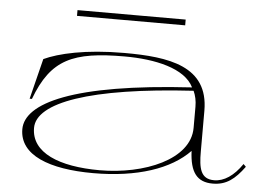

<svg xmlns="http://www.w3.org/2000/svg" viewBox="-50 -749 1171 831"><g transform="rotate(5 535.5 -333.5)"><path d="M383 15C574 15 718 -34 799 -118C803 -25 834 15 902 15C961 15 998 -14 1039 -70L1028 -81C992 -28 950 0 907 0C848 0 839 -46 839 -119V-296C839 -490 666 -515 472 -515C303 -515 187 -487 125 -458L81 -282H91C157 -459 250 -500 475 -500C607 -500 738 -472 777 -392C260 -361 61 -261 61 -148C61 -35 192 15 383 15ZM410 0C233 0 111 -50 111 -158C111 -268 336 -351 785 -378C794 -358 799 -336 799 -310V-218C799 -80 603 0 410 0ZM254 -682V-657H724V-682Z"/></g></svg>

Font: Sprat Extended Thin
Style: Regular
Weight: 100
Width: 9
Designer: Ethan Nakache
Foundry: Collletttivo
Version: Version 2.000;Glyphs 3.2 (3217)